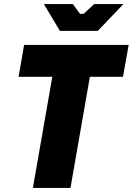

<svg xmlns="http://www.w3.org/2000/svg" viewBox="-20 -920 650 940"><path d="M141 0H325L420 -544H582L610 -700H98L71 -544H236ZM273 -769H459L584 -900H441L389 -852H372L337 -900H195Z"/></svg>

Font: Fixel Text 20240404 ExtraBold
Style: Italic
Weight: 800
Width: 4
Italic angle: -10°
Designer: AlfaBravo + MacPaw
Foundry: Kyrylo Tkachov, Marchela Mozhyna, Serhii Makarenko, Maria Weinstein, Zakhar Kryvoshyya
Version: Version 1.211;Glyphs 3.2 (3225)